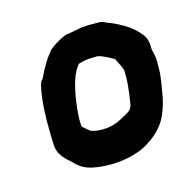

<svg xmlns="http://www.w3.org/2000/svg" viewBox="-97 -583 699 699"><g transform="rotate(-20 252.5 -233.0)"><path d="M62 -274C59 -257 57 -241 55 -223L53 -206L48 -138C48 -132 48 -127 47 -118C46 -80 69 -59 87 -39C100 -22 118 -5 143 4C201 25 302 30 368 -6C401 -22 427 -45 444 -69L445 -70C456 -87 470 -114 478 -142C486 -171 494 -200 500 -231C502 -244 503 -260 505 -280C506 -294 503 -308 501 -324C504 -345 502 -364 493 -380C468 -419 435 -443 388 -468H386C382 -469 371 -481 352 -482C334 -484 311 -486 291 -486H289C273 -484 263 -484 240 -481C235 -481 223 -481 219 -478H218C197 -471 178 -462 158 -448L156 -447V-446C134 -425 115 -399 92 -360L82 -349C74 -330 68 -305 62 -274ZM168 -187C171 -203 173 -218 177 -234C192 -301 210 -341 234 -365C239 -366 244 -367 250 -368H252C264 -371 285 -369 305 -368C321 -365 342 -351 361 -338H362L364 -336C370 -319 380 -298 381 -287C381 -272 379 -251 375 -229C371 -208 367 -189 362 -170C355 -139 346 -140 303 -121C269 -106 218 -107 190 -122C185 -126 174 -138 166 -146C165 -159 166 -173 168 -187Z"/></g></svg>

Font: Vapor
Style: ExBdObl
Weight: 800
Foundry: Cannot Into Space Fonts
Version: Version 0.179